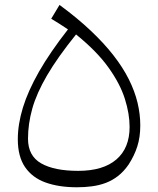

<svg xmlns="http://www.w3.org/2000/svg" viewBox="-20 -770 659 800"><path d="M564.5 -247.6Q564.5 -294.4 553 -342.3Q541.5 -390.1 516.8 -439.5Q492.2 -488.8 452.6 -539.6Q413.1 -590.3 357.4 -642.8Q301.8 -695.3 228 -749.5L193.4 -691.9Q213.9 -679.7 230.2 -669.2Q246.6 -658.7 263.2 -647.5Q189 -552.7 142.8 -471.9Q96.7 -391.1 75.4 -321.5Q54.2 -252 54.2 -189.9Q54.2 -118.2 84.2 -74Q114.3 -29.8 169.4 -9.8Q224.6 10.3 300.8 10.3Q333 10.3 363 6.3Q393.1 2.4 420.4 -7.8Q447.8 -18.1 471.7 -36.6Q495.6 -55.2 515.6 -84Q540 -121.6 552.2 -160.2Q564.5 -198.7 564.5 -247.6ZM296.9 -626.5Q383.8 -556.2 432.1 -488.5Q480.5 -420.9 500.2 -358.4Q520 -295.9 520 -241.2Q520 -152.8 464.8 -105.5Q409.7 -58.1 305.7 -58.1Q206.1 -58.1 151.4 -89.4Q96.7 -120.6 96.7 -191.9Q96.7 -253.9 114.5 -317.4Q132.3 -380.9 176 -455.8Q219.7 -530.8 296.9 -626.5Z"/></svg>

Font: Pinar-VF-FD
Style: Regular
Weight: 300
Designer: Amin Abedi
Version: Version 3.0